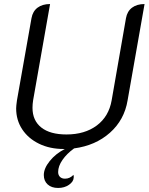

<svg xmlns="http://www.w3.org/2000/svg" viewBox="-20 -729 736 951"><path d="M696 -709 612 -232Q596 -135 524.5 -71.5Q453 -8 347 6Q311 32 289.5 63Q268 94 268 123Q268 138 277 147Q286 156 302 156Q326 156 344 137Q346 146 345 151Q344 171 321.5 186.5Q299 202 268 202Q235 202 216 184.5Q197 167 197 138Q197 105 226.5 68.5Q256 32 301 9H296Q227 9 173.5 -17Q120 -43 90 -88.5Q60 -134 60 -192Q60 -204 64 -232L136 -639Q142 -673 166 -691Q190 -709 228 -709L144 -232Q141 -213 141 -195Q141 -132 184.5 -97.5Q228 -63 309 -63Q400 -63 459.5 -107.5Q519 -152 533 -232L604 -639Q610 -673 634 -691Q658 -709 696 -709Z"/></svg>

Font: K2D Light
Style: Italic
Weight: 300
Italic angle: -10°
Designer: Katatrad Aksorn Co.,Ltd.
Foundry: Cadson Demak Co.,Ltd.
Version: Version 1.000; ttfautohint (v1.6)